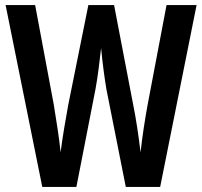

<svg xmlns="http://www.w3.org/2000/svg" viewBox="-20 -734 794 754"><path d="M752 -714 609 0H474L398 -383Q393 -412 387.5 -453Q382 -494 377 -545Q373 -509 367.5 -465.5Q362 -422 355 -384L280 0H146L2 -714H118L191 -324Q199 -277 206.5 -226Q214 -175 218 -136Q224 -183 232.5 -233.5Q241 -284 248 -322L327 -714H428L503 -323Q511 -284 518.5 -235Q526 -186 532 -136Q537 -182 544.5 -231.5Q552 -281 560 -324L634 -714Z"/></svg>

Font: Noto Sans Ethiopic ExtraCondensed SemiBold
Style: Regular
Weight: 600
Width: 2
Designer: Monotype Design Team
Foundry: Monotype Imaging Inc.
Version: Version 2.102; ttfautohint (v1.8.4.7-5d5b)